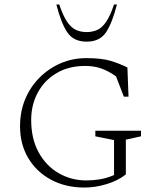

<svg xmlns="http://www.w3.org/2000/svg" viewBox="-20 -832 703 862"><path d="M359 10Q275 10 209.5 -25Q144 -60 107 -122Q70 -184 70 -265Q70 -331 93 -386.5Q116 -442 157.5 -483.5Q199 -525 252.5 -548Q306 -571 368 -571Q436 -571 476 -559Q516 -547 552 -529L557 -398H536L501 -489Q466 -514 433.5 -525Q401 -536 363 -536Q288 -536 233.5 -503.5Q179 -471 149.5 -416Q120 -361 120 -294Q120 -209 153.5 -148Q187 -87 243.5 -54.5Q300 -22 367 -22Q399 -22 429 -27Q459 -32 492 -46V-203L408 -220V-245H613V-220L545 -205V-49Q510 -21 459 -5.5Q408 10 359 10ZM369 -645Q310 -645 282 -687Q254 -729 233 -812H246Q263 -761 281.5 -734Q300 -707 321.5 -697.5Q343 -688 369 -688Q395 -688 416.5 -697.5Q438 -707 456.5 -734Q475 -761 492 -812H505Q484 -729 456 -687Q428 -645 369 -645Z"/></svg>

Font: Spectral SC ExtraLight
Style: Regular
Weight: 275
Designer: Jean-Baptiste Levee
Foundry: Production Type
Version: Version 2.001